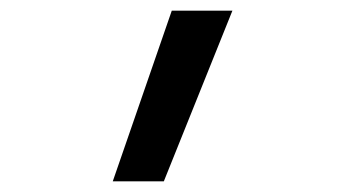

<svg xmlns="http://www.w3.org/2000/svg" viewBox="-20 -792 640 361"><path d="M192 -451 303 -772H417L288 -451Z"/></svg>

Font: Iosevka Curly Slab MdEx
Style: Regular
Weight: 500
Width: 7
Monospace: yes
Designer: Belleve Invis
Foundry: Belleve Invis
Version: Version 11.1.0; ttfautohint (v1.8.3)